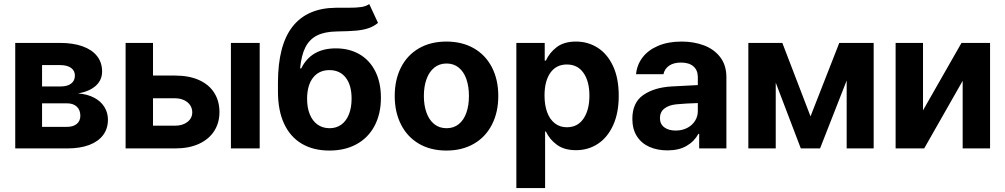

<svg xmlns="http://www.w3.org/2000/svg" viewBox="-20 -746 5053 965"><path d="M56.6 -530.3H282.2Q347.2 -530.3 394.5 -513.4Q441.9 -496.6 467.5 -464.4Q493.2 -432.1 493.2 -386.7Q493.2 -343.8 461.7 -315.2Q430.2 -286.6 373 -276.4Q418.9 -272.9 452.9 -255.1Q486.8 -237.3 504.6 -208.5Q522.5 -179.7 522.5 -144.5Q522.5 -99.6 498.3 -67.1Q474.1 -34.7 428.2 -17.3Q382.3 0 317.4 0H56.6ZM383.8 -164.1Q383.8 -193.4 366 -210Q348.1 -226.6 317.4 -226.6H191.4V-108.4H317.4Q348.1 -108.4 366 -123.3Q383.8 -138.2 383.8 -164.1ZM356.4 -366.2Q356.4 -391.1 336.7 -405Q316.9 -418.9 282.2 -418.9H191.4V-311.5H285.2Q318.8 -311.5 337.6 -325.9Q356.4 -340.3 356.4 -366.2Z M1083 -182.6Q1083 -128.4 1056.4 -87.2Q1029.8 -45.9 979.7 -22.9Q929.7 0 860.4 0H611.3V-530.3H749V-366.2H860.4Q929.7 -366.2 980 -343.8Q1030.3 -321.3 1056.6 -279.8Q1083 -238.3 1083 -182.6ZM860.4 -114.3Q897.9 -114.3 922.1 -133.1Q946.3 -151.9 946.3 -181.6Q946.3 -201.7 935.3 -217.8Q924.3 -233.9 904.5 -242.9Q884.8 -252 860.4 -252H749V-114.3ZM1140.6 -530.3H1285.2V0H1140.6Z M1672.9 -587.9Q1611.3 -586.9 1573.2 -567.6Q1535.2 -548.3 1514.9 -508.3Q1494.6 -468.3 1488.3 -402.3H1494.1Q1518.1 -451.7 1561.5 -477.3Q1605 -502.9 1668 -502.9Q1735.4 -502.9 1786.6 -473.4Q1837.9 -443.8 1866.2 -387.7Q1894.5 -331.5 1894.5 -254.9Q1894.5 -174.3 1863 -114.3Q1831.5 -54.2 1772.9 -21.7Q1714.4 10.7 1635.7 10.7Q1555.2 10.7 1497.1 -23.4Q1439 -57.6 1408 -124Q1377 -190.4 1377 -286.1V-329.1Q1377 -518.6 1450.2 -612.1Q1523.4 -705.6 1668 -707H1690.4H1731.4Q1772 -707 1795.9 -710.7Q1819.8 -714.4 1835.9 -725.6L1879.9 -630.9Q1857.9 -612.8 1831.3 -604Q1804.7 -595.2 1769.5 -592Q1734.4 -588.9 1672.9 -587.9ZM1747.1 -250Q1747.1 -318.4 1717.5 -356Q1688 -393.6 1635.7 -393.6Q1583.5 -393.6 1553.7 -356Q1523.9 -318.4 1523.4 -250Q1523.4 -204.6 1537.1 -171.1Q1550.8 -137.7 1576.4 -119.6Q1602.1 -101.6 1636.7 -101.6Q1670.4 -101.6 1695.3 -119.6Q1720.2 -137.7 1733.6 -171.1Q1747.1 -204.6 1747.1 -250Z M1963.9 -263.7Q1963.9 -345.2 1995.4 -407.2Q2026.9 -469.2 2085.7 -503.2Q2144.5 -537.1 2223.6 -537.1Q2302.7 -537.1 2361.8 -503.2Q2420.9 -469.2 2452.6 -407.2Q2484.4 -345.2 2484.4 -263.7Q2484.4 -182.1 2452.6 -119.9Q2420.9 -57.6 2361.8 -23.4Q2302.7 10.7 2223.6 10.7Q2144.5 10.7 2085.9 -23.4Q2027.3 -57.6 1995.6 -119.9Q1963.9 -182.1 1963.9 -263.7ZM2336.9 -263.7Q2336.9 -311 2324.2 -347.9Q2311.5 -384.8 2286.1 -405.8Q2260.7 -426.8 2224.6 -426.8Q2188 -426.8 2162.4 -405.8Q2136.7 -384.8 2123.5 -347.9Q2110.4 -311 2110.4 -263.7Q2110.4 -216.8 2123.5 -179.9Q2136.7 -143.1 2162.4 -122.3Q2188 -101.6 2224.6 -101.6Q2260.7 -101.6 2286.1 -122.3Q2311.5 -143.1 2324.2 -179.7Q2336.9 -216.3 2336.9 -263.7Z M2575.2 -530.3H2717.8V-441.4H2723.6Q2741.7 -481.4 2778.3 -509.3Q2814.9 -537.1 2875 -537.1Q2935.1 -537.1 2983.9 -506.1Q3032.7 -475.1 3061.3 -413.8Q3089.8 -352.5 3089.8 -264.6Q3089.8 -178.7 3061.8 -116.9Q3033.7 -55.2 2985.1 -23.2Q2936.5 8.8 2875 8.8Q2815.9 8.8 2779.1 -18.3Q2742.2 -45.4 2723.6 -85H2719.7V199.2H2575.2ZM2829.1 -106.4Q2883.3 -106.4 2912.8 -149.9Q2942.4 -193.4 2942.4 -265.6Q2942.4 -336.9 2912.8 -379.4Q2883.3 -421.9 2829.1 -421.9Q2775.4 -421.9 2746.1 -380.1Q2716.8 -338.4 2716.8 -265.6Q2716.8 -217.8 2730 -181.9Q2743.2 -146 2768.6 -126.2Q2793.9 -106.4 2829.1 -106.4Z M3355.5 -311.5Q3409.2 -314.9 3487.3 -318.4V-361.3Q3486.3 -394.5 3464.4 -413.1Q3442.4 -431.6 3402.3 -431.6Q3366.2 -431.6 3343.3 -416Q3320.3 -400.4 3314.5 -373H3176.8Q3181.2 -419.9 3209.2 -457Q3237.3 -494.1 3287.6 -515.6Q3337.9 -537.1 3406.2 -537.1Q3466.8 -537.1 3517.8 -518.1Q3568.8 -499 3599.9 -458.7Q3630.9 -418.5 3630.9 -357.4V0H3494.1V-73.2H3490.2Q3469.2 -34.7 3430.4 -12.5Q3391.6 9.8 3335 9.8Q3283.2 9.8 3243.4 -8.1Q3203.6 -25.9 3180.9 -61.5Q3158.2 -97.2 3158.2 -148.4Q3158.2 -230.5 3213.4 -268.6Q3268.6 -306.6 3355.5 -311.5ZM3376 -89.8Q3408.2 -89.8 3433.8 -103Q3459.5 -116.2 3473.6 -139.2Q3487.8 -162.1 3487.3 -189.5V-228Q3464.4 -227.5 3430.7 -225.6Q3397 -223.6 3378.9 -221.7Q3340.8 -217.8 3318.8 -200.2Q3296.9 -182.6 3296.9 -152.3Q3296.9 -122.6 3318.6 -106.2Q3340.3 -89.8 3376 -89.8Z M4198.2 -530.3H4371.1V0H4235.4V-341.3L4101.6 0H4004.9L3878.9 -330.6V0H3741.2V-530.3H3912.1L4053.7 -161.1Z M4812.5 -530.3H4956.1V0H4818.4V-339.8L4625 0H4481.4V-530.3H4619.1V-191.4Z"/></svg>

Font: Pretendard JP
Style: Bold
Weight: 700
Designer: Base glyphs from Inter by Rasmus Andersson; Hangeul glyphs from Noto Sans CJK(Source Han Sans) by Jang Soo-young and Kan
Foundry: Kil Hyung-jin
Version: Version 1.309